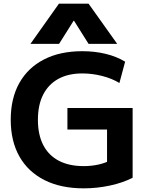

<svg xmlns="http://www.w3.org/2000/svg" viewBox="-20 -1020 810 1050"><path d="M438 10Q313.3 10 223.8 -34.8Q134.3 -79.7 86.5 -163.7Q38.7 -247.7 38.7 -365Q38.7 -482.3 85.8 -566.2Q133 -650 220.7 -695Q308.3 -740 430.3 -740Q497.3 -740 557.2 -725.7Q617 -711.3 664.3 -682.7L633 -566.1Q592 -591.1 538.2 -604.7Q484.3 -618.4 430.3 -618.4Q353.3 -618.4 299.1 -588.7Q245 -559 216.1 -502.5Q187.3 -446 187.3 -365Q187.3 -283.7 216.3 -227.1Q245.3 -170.6 301.3 -141.1Q357.3 -111.6 438 -111.6Q479 -111.6 516.2 -119.6Q553.4 -127.6 584.4 -143.6L565.4 -102.3V-311.7H348.7V-429.3H705.3V-48Q651.7 -20.3 581 -5.2Q510.3 10 438 10ZM146.4 -780 302.4 -1000H464.3L621 -780H464.4L384.7 -906.7H382.7L303 -780Z"/></svg>

Font: M PLUS 1 Thin
Style: Regular
Weight: 100
Designer: Coji Morishita
Foundry: UNDERFOREST DESIGN
Version: Version 1.001